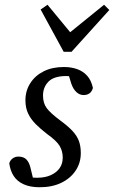

<svg xmlns="http://www.w3.org/2000/svg" viewBox="-20 -775 480 808"><path d="M147 13Q107 13 79.5 0.5Q52 -12 37.5 -34.5Q23 -57 19 -88Q23 -101 33.5 -108.5Q44 -116 57 -116Q80 -116 91.5 -103.5Q103 -91 108 -70L124 -4L82 -34Q99 -30 110 -28.5Q121 -27 136 -27Q170 -27 194 -38Q218 -49 231 -67.5Q244 -86 244 -112Q244 -138 231.5 -160Q219 -182 177 -212Q151 -232 130.5 -252.5Q110 -273 98.5 -297Q87 -321 87 -353Q87 -393 107.5 -425Q128 -457 164 -475Q200 -493 249 -493Q280 -493 305 -484Q330 -475 347 -456Q364 -437 371 -405Q367 -390 357 -382.5Q347 -375 332 -375Q315 -375 301.5 -387.5Q288 -400 280 -423L263 -479L297 -450Q288 -452 278 -453.5Q268 -455 255 -455Q205 -454 183 -430.5Q161 -407 161 -373Q161 -341 176.5 -320Q192 -299 235 -267Q265 -245 284 -225Q303 -205 311.5 -183Q320 -161 320 -131Q320 -89 298 -56.5Q276 -24 237.5 -5.5Q199 13 147 13ZM180 -755 293 -618H249L418 -755L440 -733L281 -557H248L151 -735Z"/></svg>

Font: Source Serif 4 18pt
Style: Italic
Weight: 400
Italic angle: -12°
Designer: Frank Grießhammer
Foundry: Adobe Systems Incorporated
Version: Version 4.004;hotconv 1.0.116;makeotfexe 2.5.65601